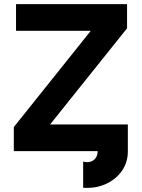

<svg xmlns="http://www.w3.org/2000/svg" viewBox="-20 -743 696 944"><path d="M388.8 51.1V180Q393.6 180.5 398.3 180.7Q403.1 180.9 407.9 180.9Q461.9 180.9 507.6 158.1Q553.3 135.4 581 94.7Q608.6 54 608.6 0H460.2Q460.2 23.9 446.2 39.1Q432.3 54.3 407.9 54.3Q397.1 54.3 388.8 51.1ZM121.4 0 604.7 -603.9 531.2 -722.7 47.9 -118.2ZM207.9 -131.2 47.9 -118.2V0Q149 0 238.6 0Q328.2 0 417.8 0Q507.4 0 608.6 0V-131.2ZM451.3 -591.4 604.7 -603.9V-722.7Q503.5 -722.7 417.6 -722.7Q331.7 -722.7 245.8 -722.7Q160 -722.7 58.8 -722.7V-591.4Z"/></svg>

Font: Giphurs SC
Style: Regular
Weight: 400
Version: Version 0.920